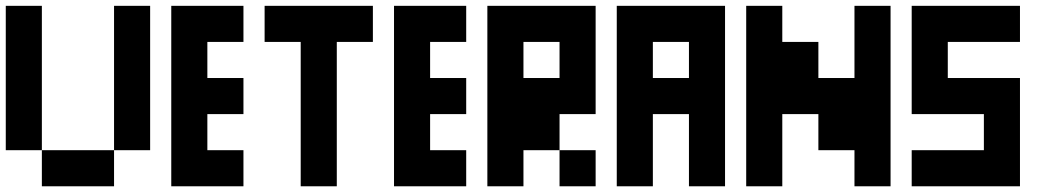

<svg xmlns="http://www.w3.org/2000/svg" viewBox="-20 -445 3626 665"><path d="M125 200.2V75.2H375V200.2ZM0 75.2V-424.8H125V75.2ZM375 75.2V-424.8H500V75.2Z M573.2 200.2V-424.8H823.2V-299.8H698.2V-174.8H823.2V-49.8H698.2V75.2H823.2V200.2Z M1021.5 200.2V-299.8H896.5V-424.8H1271.5V-299.8H1146.5V200.2Z M1344.7 200.2V-424.8H1594.7V-299.8H1469.7V-174.8H1594.7V-49.8H1469.7V75.2H1594.7V200.2Z M1918 200.2V75.2H2043V200.2ZM1918 -174.8V-299.8H1793V-174.8ZM1668 200.2V-424.8H2043V-49.8H1918V75.2H1793V200.2Z M2366.2 -174.8V-299.8H2241.2V-174.8ZM2116.2 200.2V-424.8H2491.2V200.2H2366.2V-49.8H2241.2V200.2Z M2564.5 200.2V-424.8H2689.5V-299.8H2814.5V-174.8H2939.5V-424.8H3064.5V200.2H2939.5V75.2H2814.5V-49.8H2689.5V200.2Z M3137.7 200.2V75.2H3387.7V-49.8H3137.7V-424.8H3512.7V-299.8H3262.7V-174.8H3512.7V200.2Z"/></svg>

Font: Ishtika
Style: Block
Weight: 400
Designer: Kailash Nadh
Version: Version 2.3